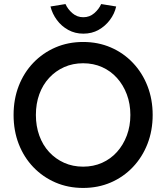

<svg xmlns="http://www.w3.org/2000/svg" viewBox="-20 -917 822 947"><path d="M47 -350Q47 -428 72.5 -493.5Q98 -559 144.5 -607.5Q191 -656 253.5 -683Q316 -710 390 -710Q464 -710 526.5 -683Q589 -656 635.5 -607Q682 -558 707.5 -492.5Q733 -427 733 -350Q733 -273 707.5 -207.5Q682 -142 635.5 -93Q589 -44 526.5 -17Q464 10 390 10Q316 10 253.5 -17Q191 -44 144.5 -92.5Q98 -141 72.5 -206.5Q47 -272 47 -350ZM623 -350Q623 -405 605.5 -451.5Q588 -498 557 -532.5Q526 -567 483.5 -586Q441 -605 390 -605Q339 -605 296.5 -586Q254 -567 222.5 -533Q191 -499 174 -452.5Q157 -406 157 -350Q157 -295 174 -248Q191 -201 222.5 -167Q254 -133 296.5 -114Q339 -95 390 -95Q441 -95 483.5 -114Q526 -133 557 -167.5Q588 -202 605.5 -248.5Q623 -295 623 -350ZM229 -885 303 -897Q314 -872 337 -852Q360 -832 391 -832Q422 -832 445 -852Q468 -872 479 -897L553 -885Q545 -849 522 -818.5Q499 -788 466 -769.5Q433 -751 391 -751Q350 -751 316.5 -769.5Q283 -788 260.5 -818.5Q238 -849 229 -885Z"/></svg>

Font: Our Lexend
Style: Regular
Weight: 400
Designer: Bonnie Shaver-Troup, Thomas Jockin
Foundry: Lexend
Version: Version 1.007